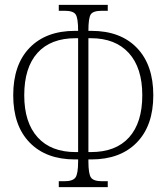

<svg xmlns="http://www.w3.org/2000/svg" viewBox="-20 -749 679 784"><path d="M220 15V-9H243Q277 -9 288 -24Q299 -39 299 -90V-98H286Q168 -98 101 -167Q34 -236 34 -360Q34 -485 101 -554Q168 -623 286 -623H299V-624Q299 -675 289 -690Q279 -705 244 -705H220V-729H420V-705H396Q360 -705 350.5 -690Q341 -675 341 -624V-623H353Q472 -623 539 -553.5Q606 -484 606 -360Q606 -236 538.5 -167Q471 -98 353 -98H341V-90Q341 -39 351.5 -24Q362 -9 397 -9H420V15ZM341 -128H351Q453 -128 507 -188Q561 -248 561 -360Q561 -472 506 -532.5Q451 -593 351 -593H341ZM289 -128H299V-593H289Q187 -593 133 -533Q79 -473 79 -360Q79 -249 133.5 -188.5Q188 -128 289 -128Z"/></svg>

Font: Noto Serif ExtraCondensed ExtraLight
Style: Regular
Weight: 200
Width: 2
Designer: Monotype Design Team
Foundry: Monotype Imaging Inc.
Version: Version 2.015